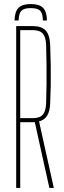

<svg xmlns="http://www.w3.org/2000/svg" viewBox="-20 -929 314 949"><path d="M60 0V-800H142Q185.5 -800 205.8 -778.2Q226 -756.5 228 -707Q230 -653 230.8 -602.8Q231.5 -552.5 230.8 -506.2Q230 -460 228 -418Q226.5 -379 213.2 -357.5Q200 -336 173 -329L246 0H224L152 -325H80V0ZM80 -345H141Q176.5 -345 191.5 -362Q206.5 -379 208 -418Q209.5 -466 210 -514.2Q210.5 -562.5 210 -610.8Q209.5 -659 208 -707Q206.5 -746 191.5 -763Q176.5 -780 142 -780H80ZM132 -909Q174 -909 192.8 -890.2Q211.5 -871.5 212 -828H192Q191.5 -862.5 178.8 -875.8Q166 -889 132 -889Q98.5 -889 85.8 -875.8Q73 -862.5 72 -828H52Q53 -871.5 71.5 -890.2Q90 -909 132 -909Z"/></svg>

Font: Big Shoulders Thin
Style: Regular
Weight: 100
Designer: Patric King
Foundry: XO Type Co
Version: Version 2.002